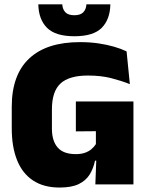

<svg xmlns="http://www.w3.org/2000/svg" viewBox="-20 -847 681 882"><path d="M254 14.5Q181 14.5 132 -17.8Q83 -50 58.5 -111Q34 -172 34 -257.5V-356.5Q34 -503 114 -578.2Q194 -653.5 347.5 -653.5Q392.5 -653.5 431.8 -647.8Q471 -642 503.8 -632.5Q536.5 -623 561.5 -611L576.5 -460.5Q537.5 -476 490.8 -488Q444 -500 384 -500Q297.5 -500 258 -463.5Q218.5 -427 218.5 -344.5V-255.5Q218.5 -200 244.8 -169.5Q271 -139 328.5 -139Q352.5 -139 370.2 -145.2Q388 -151.5 400.2 -162Q412.5 -172.5 420.5 -185V-295L443 -244.5L328.5 -243.5V-381H593V-109H416.5Q409 -73 391.8 -45.2Q374.5 -17.5 341.8 -1.5Q309 14.5 254 14.5ZM423 -131H593V0H418ZM321.5 -680.5Q235 -680.5 196.2 -719Q157.5 -757.5 156 -827H266Q267.5 -804 280.5 -790.5Q293.5 -777 321.5 -777Q349 -777 362.2 -790.2Q375.5 -803.5 377 -827H487Q485.5 -757.5 447.2 -719Q409 -680.5 321.5 -680.5Z"/></svg>

Font: Anek Latin ExtraBold
Style: Regular
Weight: 800
Designer: Yesha Goshar
Foundry: Ek Type
Version: Version 1.003